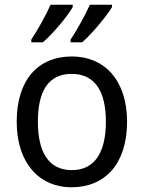

<svg xmlns="http://www.w3.org/2000/svg" viewBox="-20 -786 610 816"><path d="M289 -766H195C175 -721 139 -656 113 -618V-606H162C205 -642 270 -721 289 -756ZM456 -766H362C342 -721 306 -656 280 -618V-606H329C371 -642 436 -721 456 -756ZM520 -269C520 -446 423 -546 286 -546C141 -546 51 -446 51 -269C51 -91 149 10 283 10C428 10 520 -91 520 -269ZM141 -269C141 -396 184 -472 284 -472C385 -472 430 -396 430 -269C430 -142 385 -63 285 -63C185 -63 141 -142 141 -269Z"/></svg>

Font: Noto Sans Thai
Style: Regular
Weight: 400
Designer: Monotype Design Team
Foundry: Monotype Imaging Inc.
Version: Version 1.901